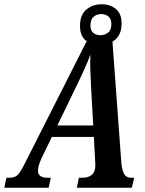

<svg xmlns="http://www.w3.org/2000/svg" viewBox="-60 -880 681 900"><path d="M-40 0 -30 -47H-13Q10 -47 24 -61.5Q38 -76 62 -125L360 -714H465L508 -128Q510 -89 520 -68Q530 -47 554 -47H569L558 0H300L310 -47H328Q355 -47 371 -61Q387 -75 387 -106Q387 -111 386.5 -117Q386 -123 386 -127L380 -238H183L135 -139Q126 -119 122 -105Q118 -91 118 -80Q118 -47 162 -47H178L168 0ZM299 -478 209 -292H377L367 -469Q365 -513 363.5 -550.5Q362 -588 364 -624Q350 -588 336 -556.5Q322 -525 299 -478ZM407 -668Q368 -668 341.5 -690.5Q315 -713 315 -759Q315 -810 344.5 -835Q374 -860 417 -860Q456 -860 483 -838Q510 -816 510 -770Q510 -719 479.5 -693.5Q449 -668 407 -668ZM410 -715Q431 -715 446.5 -727Q462 -739 462 -768Q462 -792 448 -803Q434 -814 415 -814Q394 -814 379 -801.5Q364 -789 364 -761Q364 -736 377.5 -725.5Q391 -715 410 -715Z"/></svg>

Font: Noto Serif ExtraCondensed SemiBold
Style: Italic
Weight: 600
Width: 2
Italic angle: -12°
Designer: Monotype Design Team
Foundry: Monotype Imaging Inc.
Version: Version 2.013